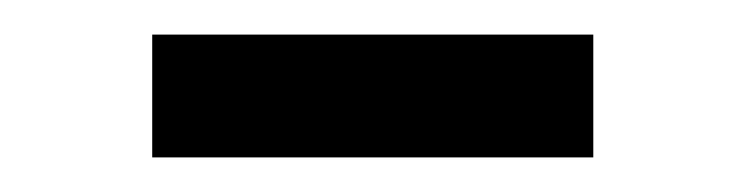

<svg xmlns="http://www.w3.org/2000/svg" viewBox="-20 -324 431 111"><path d="M68 -233V-304H323V-233Z"/></svg>

Font: Nunito Sans 7pt SemiCondensed
Style: Regular
Weight: 400
Width: 4
Designer: Vernon Adams
Foundry: Vernon Adams
Version: Version 3.101;gftools[0.9.27]